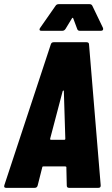

<svg xmlns="http://www.w3.org/2000/svg" viewBox="-24 -903 537 923"><path d="M297 -11 295 -98Q296 -100 294 -101.5Q292 -103 290 -103H185Q179 -103 179 -98L157 -11Q154 0 143 0H5Q-7 0 -3 -13L220 -689Q223 -700 234 -700H392Q404 -700 404 -689L460 -13V-10Q460 0 449 0H308Q297 0 297 -11ZM220 -231H285Q290 -231 290 -236L283 -464Q283 -468 281 -468Q279 -468 277 -464L217 -236Q217 -231 220 -231ZM166 -761Q166 -765 169 -769L243 -875Q248 -883 258 -883H407Q416 -883 420 -875L471 -769Q472 -767 472 -764Q472 -755 461 -755H359Q350 -755 347 -764L328 -815Q325 -820 322 -815L291 -764Q285 -755 276 -755H175Q166 -755 166 -761Z"/></svg>

Font: Barlow Condensed ExtraBold
Style: Italic
Weight: 800
Width: 3
Italic angle: -7°
Designer: Jeremy Tribby
Foundry: Tribby Type
Version: Version 1.408